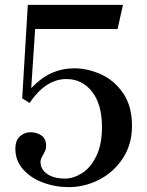

<svg xmlns="http://www.w3.org/2000/svg" viewBox="-20 -753 604 787"><path d="M521 -237Q521 -161 483.5 -104Q446 -47 386.5 -16.5Q327 14 262 14Q206 14 155.5 -5Q105 -24 74 -59.5Q43 -95 43 -143Q43 -178 62 -194.5Q81 -211 104 -211Q131 -211 150 -197.5Q169 -184 169 -155Q169 -144 165.5 -136Q162 -128 156 -117Q146 -101 146 -90Q146 -58 174 -39.5Q202 -21 246 -21Q281 -21 316 -43Q351 -65 374.5 -112.5Q398 -160 398 -232Q398 -325 357.5 -377Q317 -429 252 -429Q168 -429 101 -331L71 -350L94 -733H484L462 -634H124L108 -392Q151 -436 193.5 -454.5Q236 -473 285 -473Q338 -473 392.5 -449Q447 -425 484 -372Q521 -319 521 -237Z"/></svg>

Font: Shippori Mincho SemiBold
Style: Regular
Weight: 600
Designer: FONTDASU
Foundry: FONTDASU / Google Inc. / but / Adobe
Version: Version 3.110; ttfautohint (v1.8.3)